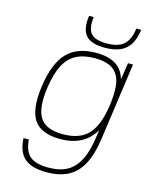

<svg xmlns="http://www.w3.org/2000/svg" viewBox="-132 -784 843 1078"><g transform="rotate(15 289.0 -245.0)"><path d="M470 -96Q411 10 270 10Q159 10 117.5 -51.5Q76 -113 95 -249Q114 -386 173 -448Q232 -510 343 -510Q485 -510 514 -402L529 -500H558L495 -50Q482 42 451.5 99Q421 156 370.5 183Q320 210 244 210Q158 210 116.5 174Q75 138 71 58H102Q107 126 141 154Q175 182 247 182Q297 182 333 169Q369 156 395 128Q421 100 437.5 57Q454 14 463 -47ZM278 -20Q376 -20 425.5 -73Q475 -126 492 -249Q500 -310 496.5 -354Q493 -398 474.5 -425.5Q456 -453 424 -466Q392 -479 342 -479Q277 -479 233.5 -455.5Q190 -432 164.5 -382Q139 -332 127 -249Q110 -127 145 -73.5Q180 -20 278 -20ZM552 -700Q545 -647 524.5 -614Q504 -581 468.5 -565.5Q433 -550 379 -550Q300 -550 269 -585.5Q238 -621 249 -700H276Q267 -633 292 -604.5Q317 -576 383 -576Q450 -576 482.5 -604.5Q515 -633 524 -700Z"/></g></svg>

Font: Fivo Sans Thin
Style: Regular
Weight: 250
Foundry: Alexander Slobzheninov
Version: 1.0